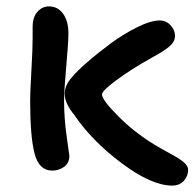

<svg xmlns="http://www.w3.org/2000/svg" viewBox="-20 -539 608 600"><path d="M143.1 -5.9Q102.1 -5.9 88.1 -58.8Q74.2 -111.8 74.2 -225.1Q74.2 -250.5 78.1 -318.1Q82 -385.7 82 -419.9V-455.1Q82 -484.9 96.9 -502Q111.8 -519 132.8 -519Q160.6 -519 177.2 -496.1Q193.8 -473.1 193.8 -435.1Q193.8 -406.7 187 -330.8Q180.2 -254.9 180.2 -225.1Q180.2 -169.9 188.5 -111.8Q196.8 -53.7 196.8 -51.8Q196.8 -30.3 180.9 -18.1Q165 -5.9 143.1 -5.9ZM518.1 41Q453.6 41 360.1 -29.1Q266.6 -99.1 211.9 -180.2Q182.1 -216.3 182.1 -246.1Q182.1 -272.5 205.1 -297.9Q219.2 -315.4 252 -344Q284.7 -372.6 324.7 -402.3Q364.7 -432.1 408 -453.6Q451.2 -475.1 479 -475.1Q499 -475.1 512.9 -460.2Q526.9 -445.3 526.9 -426.8Q526.9 -416.5 521.2 -407.2Q515.6 -397.9 502.2 -388.2Q488.8 -378.4 480 -373.3Q471.2 -368.2 451.2 -356.9Q390.1 -322.8 344.5 -289.1Q298.8 -255.4 298.8 -244.1Q298.8 -225.6 354.5 -170.9Q410.2 -116.2 481 -76.2Q487.8 -72.3 498.8 -66.2Q509.8 -60.1 516.6 -56.4Q523.4 -52.7 532.5 -47.4Q541.5 -42 547.1 -37.8Q552.7 -33.7 557.9 -28.6Q563 -23.4 565.4 -18.6Q567.9 -13.7 567.9 -8.8Q567.9 11.7 554.2 26.4Q540.5 41 518.1 41Z"/></svg>

Font: Shantell Sans Irregular
Style: Regular
Weight: 500
Designer: Stephen Nixon, Anya Danilova, Shantell Martin
Foundry: Arrow Type
Version: Version 1.006;[9816181b4]